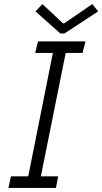

<svg xmlns="http://www.w3.org/2000/svg" viewBox="-20 -923 502 943"><path d="M33.7 -57.1H118.7L239.7 -663.1H152.8L166.5 -719.7H399.9L385.3 -663.1H302.7L180.7 -57.1H265.6L254.9 0H21.5ZM154.3 -867.2 188.5 -902.8 289.6 -808.1H294.9L433.1 -902.8L462.4 -867.2L296.9 -758.8H275.9Z"/></svg>

Font: Reddit Sans Fudge Light Italic
Style: Regular
Weight: 300
Italic angle: -11.25°
Designer: Stephen Hutchings
Version: Version 1.013